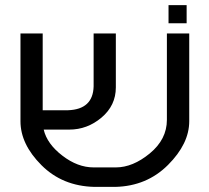

<svg xmlns="http://www.w3.org/2000/svg" viewBox="-20 -731 816 751"><path d="M639.2 -710.9H710V-640.1H639.2ZM246.1 -299.8Q343.8 -303.2 346.2 -393.1V-600.1H433.1V-389.2Q433.1 -318.4 377 -271Q321.3 -224.1 251 -224.1H150.9Q164.1 -168 224.1 -122.1Q283.7 -76.2 346.2 -76.2H433.1Q499.5 -76.2 565.9 -130.9Q632.8 -186 632.8 -262.2V-600.1H720.2V-256.8Q720.2 -168.9 637.2 -85.9Q554.2 -2.9 431.2 0H349.1Q224.1 -2.9 142.1 -85Q60.1 -167 60.1 -256.8V-600.1H147V-299.8Z"/></svg>

Font: Miedinger*
Style: Book
Weight: 400
Version: Version 001.000